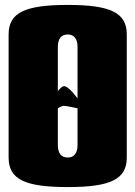

<svg xmlns="http://www.w3.org/2000/svg" viewBox="-20 -750 550 780"><path d="M255 -610C281 -610 295 -592 295 -560V-350C295 -350 260 -400 240 -400C230 -400 215 -380 215 -380V-560C215 -592 229 -610 255 -610ZM255 -730C80 -730 15 -698 15 -610V-110C15 -22 80 10 255 10C430 10 495 -22 495 -110V-610C495 -698 430 -730 255 -730ZM295 -310V-160C295 -128 281 -110 255 -110C229 -110 215 -128 215 -160V-310C215 -310 229 -320 240 -320C250 -320 295 -310 295 -310Z"/></svg>

Font: MikodacsPCS
Style: Regular
Weight: 900
Designer: gluk (gluksza@wp.pl)
Foundry: gluk (gluksza@wp.pl)
Version: Version 0.27